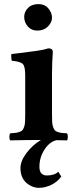

<svg xmlns="http://www.w3.org/2000/svg" viewBox="-20 -678 362 930"><path d="M276.9 176.8Q258.3 203.1 228.3 217.5Q198.2 231.9 168 231.9Q142.6 231.9 118.2 215.8Q79.1 189.9 79.1 136.2Q79.1 101.6 108.4 63Q137.7 24.4 178.2 0H167Q113.8 0 29.8 2Q25.4 -2.4 25.4 -15.1Q25.4 -27.8 29.8 -32.2Q48.3 -33.7 56.6 -34.7Q64.9 -35.6 75.2 -39.3Q85.4 -43 89.1 -47.9Q92.8 -52.7 96.7 -63Q100.6 -73.2 101.3 -86.9Q102.1 -100.6 102.1 -122.1V-314Q102.1 -356 90.6 -367.9Q79.1 -379.9 37.1 -383.8Q35.6 -388.7 34.7 -399.9Q33.7 -411.1 35.2 -416Q48.8 -418 76.4 -421.1Q104 -424.3 120.1 -426.8L157.2 -431.6Q177.2 -434.6 190.9 -437.5Q204.6 -440.4 212.9 -443.8Q235.8 -443.8 235.8 -426.8Q231.9 -371.1 231.9 -321.3V-122.1Q231.9 -100.6 232.7 -86.9Q233.4 -73.2 237.3 -62.7Q241.2 -52.2 244.9 -47.4Q248.5 -42.5 258.5 -39.1Q268.6 -35.6 277.3 -34.4Q286.1 -33.2 304.2 -32.2Q308.6 -27.8 308.6 -15.1Q308.6 -2.4 304.2 2Q295.9 2 278.8 1.5Q261.7 1 253.4 1Q219.2 9.3 195.1 47.1Q170.9 85 170.9 129.9Q170.9 152.3 180.9 162.1Q190.9 171.9 206.1 171.9Q244.1 171.9 262.2 153.8ZM97.2 -596.2Q97.2 -620.6 115.5 -639.4Q133.8 -658.2 167 -658.2Q196.3 -658.2 214.1 -637.5Q231.9 -616.7 231.9 -591.8Q231.9 -569.8 212.2 -549.8Q192.4 -529.8 161.1 -529.8Q132.3 -529.8 114.7 -549.8Q97.2 -569.8 97.2 -596.2Z"/></svg>

Font: Linux Libertine G
Style: Bold
Weight: 700
Designer: Philipp H. Poll
Foundry: Philipp H. Poll
Version: Version 5.0.3